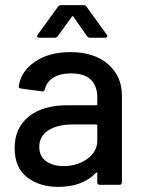

<svg xmlns="http://www.w3.org/2000/svg" viewBox="-20 -720 562 748"><path d="M455 -348V-10Q455 0 445 0H369Q359 0 359 -10V-45Q359 -50 354 -47Q302 8 207 8Q134 8 85.5 -29.5Q37 -67 37 -143Q37 -221 91.5 -265.5Q146 -310 244 -310H355Q359 -310 359 -314V-341Q359 -385 334 -409.5Q309 -434 257 -434Q214 -434 188 -417.5Q162 -401 155 -373Q153 -362 144 -364L62 -375Q52 -377 53 -383Q61 -442 116 -479.5Q171 -517 254 -517Q347 -517 401 -470Q455 -423 455 -348ZM359 -172V-231Q359 -235 355 -235H262Q203 -235 168 -212Q133 -189 133 -148Q133 -111 159.5 -92Q186 -73 228 -73Q281 -73 320 -101Q359 -129 359 -172ZM219 -700H304Q313 -700 317 -694L396 -585Q398 -583 398 -579Q398 -577 396 -575Q394 -573 390 -573H331Q323 -573 319 -579L266 -655Q265 -657 263 -657Q261 -657 260 -655L205 -579Q201 -573 193 -573H133Q127 -573 125 -576.5Q123 -580 127 -585L206 -694Q210 -700 219 -700Z"/></svg>

Font: BarlowMedium
Style: Regular
Weight: 500
Designer: Jeremy Tribby
Foundry: Tribby Type
Version: Version 1.422